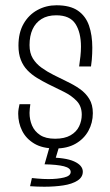

<svg xmlns="http://www.w3.org/2000/svg" viewBox="-20 -553 418 728"><path d="M190 10Q141 10 110 -8.5Q79 -27 64 -57Q49 -87 49 -122Q49 -131 50.5 -140Q52 -149 54 -158H95Q94 -150 93 -141.5Q92 -133 92 -125Q92 -99 101.5 -77Q111 -55 132 -41Q153 -27 189 -27Q225 -27 247.5 -40Q270 -53 280 -74Q290 -95 290 -118Q290 -150 271 -170Q252 -190 223 -204.5Q194 -219 163 -234Q141 -245 120.5 -257.5Q100 -270 84 -286.5Q68 -303 59 -326Q50 -349 50 -380Q50 -429 69.5 -463Q89 -497 122 -515Q155 -533 194 -533Q246 -533 275.5 -512.5Q305 -492 317.5 -456Q330 -420 330 -372Q330 -361 329.5 -349Q329 -337 328 -325.5Q327 -314 325 -301H280Q283 -321 285 -340Q287 -359 287 -376Q287 -430 266 -462.5Q245 -495 193 -495Q160 -495 137.5 -481Q115 -467 103.5 -442Q92 -417 92 -382Q92 -352 104.5 -331.5Q117 -311 138 -296Q159 -281 183 -269Q208 -256 234.5 -243.5Q261 -231 283 -215.5Q305 -200 318.5 -178Q332 -156 332 -124Q332 -87 315 -56.5Q298 -26 266.5 -8Q235 10 190 10ZM148 155Q135 155 121 154.5Q107 154 94 153L101 122Q111 123 121.5 124Q132 125 143 125.5Q154 126 164 126Q198 126 223 120Q248 114 248 99Q248 84 222.5 77.5Q197 71 149 70L158 44Q228 44 261 59Q294 74 294 98Q294 119 273.5 132Q253 145 220 150Q187 155 148 155ZM205 0 184 70H149L169 0Z"/></svg>

Font: Truculenta ExtraLight
Style: Regular
Weight: 250
Version: Version 1.002